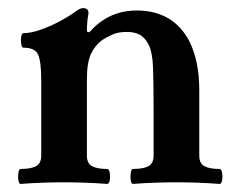

<svg xmlns="http://www.w3.org/2000/svg" viewBox="-20 -451 581 475"><path d="M31 4Q27 4 25.5 -5Q24 -14 25.5 -23.5Q27 -33 31 -33Q57 -33 69.5 -40Q82 -47 82 -66V-252Q82 -298 74.5 -315.5Q67 -333 38 -333Q34 -333 32.5 -342Q31 -351 32.5 -360Q34 -369 38 -369Q57 -369 82 -378Q107 -387 130 -399.5Q153 -412 166 -422Q178 -431 186 -431Q199 -431 199 -418Q195 -399 195 -373L201 -371Q248 -425 318 -425Q409 -425 449 -348Q461 -323 467 -293.5Q473 -264 473 -227V-66Q473 -47 485.5 -40Q498 -33 523 -33Q528 -33 529.5 -23.5Q531 -14 529.5 -5Q528 4 523 4Q496 2 469.5 1Q443 0 416 0Q389 0 362.5 1Q336 2 309 4Q305 4 303.5 -5Q302 -14 303.5 -23.5Q305 -33 309 -33Q335 -33 347.5 -40Q360 -47 360 -66V-173Q360 -249 358.5 -286Q357 -323 347 -342Q337 -360 324 -366Q311 -372 294 -372Q272 -372 258 -365.5Q244 -359 233 -352Q215 -339 205 -317.5Q195 -296 195 -255V-66Q195 -47 207.5 -40Q220 -33 245 -33Q250 -33 251.5 -23.5Q253 -14 251.5 -5Q250 4 245 4Q218 2 191.5 1Q165 0 138 0Q111 0 84.5 1Q58 2 31 4Z"/></svg>

Font: Junicode
Style: Bold
Weight: 700
Designer: Peter S. Baker
Version: Version 2.100; ttfautohint (v1.8.4)